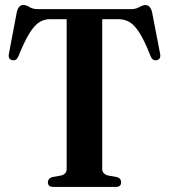

<svg xmlns="http://www.w3.org/2000/svg" viewBox="-20 -736 665 756"><path d="M129.5 -700H495Q515 -700 528.5 -708Q542 -716 553 -716Q572.5 -716 579 -687L610 -526.5Q615.5 -503 597 -499Q581 -495.5 573 -514.5Q549 -576 529 -607.2Q509 -638.5 489.2 -649.5Q469.5 -660.5 446.5 -660.5H382.5V-70.5Q382.5 -51.5 405 -45L441.5 -38.5Q457 -33 457 -18.5Q457 0 436 0H190Q168.5 0 168.5 -18.5Q168.5 -32.5 184.5 -38.5L221 -45Q242.5 -51 242.5 -70.5V-660.5H177.5Q154.5 -660.5 135.2 -648.8Q116 -637 96.2 -605.5Q76.5 -574 52.5 -514.5Q44.5 -495.5 28.5 -499Q10 -502.5 15.5 -526.5L46 -687.5Q52.5 -716.5 72 -716.5Q83 -716.5 96 -708.2Q109 -700 129.5 -700Z"/></svg>

Font: Fraunces 144pt S050 SemiBold
Style: Regular
Weight: 600
Version: Version 1.000; ttfautohint (v1.8.3)